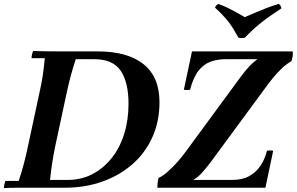

<svg xmlns="http://www.w3.org/2000/svg" viewBox="-27 -964 1524 986"><path d="M290 -700H475Q628 -700 710 -634.5Q792 -569 792 -439Q792 -341 756 -260.5Q720 -180 654.5 -122Q589 -64 500 -32Q411 0 306 0H141Q107 0 67.5 0Q28 0 -7 2Q-7 -6 -4.5 -17Q-2 -28 1 -35H69Q84 -79 95.5 -123Q107 -167 116 -210L176 -490Q187 -537 193 -579Q199 -621 203 -665H135Q135 -673 137.5 -684Q140 -695 143 -702Q177 -701 216.5 -700.5Q256 -700 290 -700ZM230 -40H320Q390 -40 447 -69.5Q504 -99 546 -151.5Q588 -204 610.5 -275.5Q633 -347 633 -431Q633 -541 593 -600.5Q553 -660 457 -660H362Q347 -614 337 -577Q327 -540 316 -490L256 -210Q248 -171 241.5 -130Q235 -89 230 -40ZM959 -700H1476Q1478 -688 1476 -675.5Q1474 -663 1470 -650L1295 -660H1130Q1092 -660 1056.5 -648Q1021 -636 993.5 -602Q966 -568 949 -503Q933 -500 917 -503ZM1336 0H781Q781 -12 782.5 -24.5Q784 -37 787 -50L965 -40H1166Q1217 -40 1252.5 -59.5Q1288 -79 1310.5 -112.5Q1333 -146 1344 -190Q1361 -193 1376 -190ZM1295 -660 1470 -650Q1446 -637 1422 -614.5Q1398 -592 1377.5 -567Q1357 -542 1341 -520L1051 -126Q1030 -99 1010 -76.5Q990 -54 965 -40L787 -50Q808 -59 833.5 -81.5Q859 -104 883 -131Q907 -158 923 -180L1208 -568Q1233 -602 1254.5 -624.5Q1276 -647 1295 -660ZM1405 -944Q1410 -940 1413.5 -934.5Q1417 -929 1418 -921Q1383 -898 1357.5 -880Q1332 -862 1311.5 -845.5Q1291 -829 1271.5 -811Q1252 -793 1230 -770Q1213 -767 1198 -770Q1182 -798 1168 -821Q1154 -844 1133 -868.5Q1112 -893 1077 -925Q1083 -938 1094 -944Q1124 -933 1145 -922.5Q1166 -912 1186 -901Q1206 -890 1230 -876Q1260 -889 1286 -900Q1312 -911 1340 -922Q1368 -933 1405 -944Z"/></svg>

Font: Poltawski Nowy SemiBold
Style: Italic
Weight: 600
Italic angle: -12°
Version: Version 1.001;gftools[0.9.25]